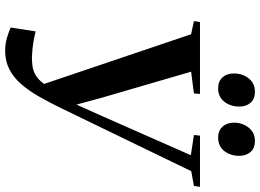

<svg xmlns="http://www.w3.org/2000/svg" viewBox="-152 -844 1010 746"><g transform="rotate(90 353.0 -471.0)"><path d="M177 14Q150.5 14 126.5 6.8Q102.5 -0.5 87 -7.5L102 -104.5Q117.5 -100.5 135.5 -97.2Q153.5 -94 171 -92.2Q188.5 -90.5 201.5 -90Q221 -90 238.5 -92.5Q256 -95 272.5 -104.8Q289 -114.5 305.2 -136Q321.5 -157.5 339 -196L315.5 -109.5L113 -708.5L62 -719.5L65.5 -743H345L343 -719.5L258.5 -708.5L360 -360.5L396.5 -226L361.5 -207.5L428.5 -357L583 -707.5L504.5 -719.5L507 -743H706L702.5 -719.5L645 -709L400.5 -204Q377.5 -156.5 354.5 -116.5Q331.5 -76.5 305.8 -47.2Q280 -18 248.5 -2Q217 14 177 14ZM322.5 -813.5Q296 -813.5 280.5 -830.8Q265 -848 265.5 -876Q265.5 -908.5 284.8 -932.5Q304 -956.5 335.5 -956.5Q365.5 -956.5 380 -938.8Q394.5 -921 394 -896Q394 -861.5 375.2 -837.5Q356.5 -813.5 322.5 -813.5ZM514 -813.5Q487.5 -813.5 472 -830.8Q456.5 -848 456.5 -876Q457 -908.5 476.2 -932.5Q495.5 -956.5 527 -956.5Q557 -956.5 571.2 -938.8Q585.5 -921 585.5 -896Q585.5 -861.5 566.8 -837.5Q548 -813.5 514 -813.5Z"/></g></svg>

Font: Merriweather 120pt SemiBold
Style: Italic
Weight: 600
Italic angle: -7.8°
Version: Version 2.101